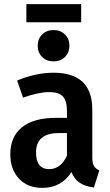

<svg xmlns="http://www.w3.org/2000/svg" viewBox="-20 -897 535 932"><path d="M374 -877V-789H108V-877ZM184.5 -620.5Q163 -642 163 -675Q163 -708 184.5 -729.5Q206 -751 240 -751Q274 -751 295.5 -729.5Q317 -708 317 -675Q317 -642 295.5 -620.5Q274 -599 240 -599Q206 -599 184.5 -620.5ZM428 -133Q428 -105 436 -91.5Q444 -78 462 -70L436 13Q351 4 327 -62Q278 15 185 15Q114 15 72 -30Q30 -75 30 -148Q30 -234 87 -279.5Q144 -325 252 -325H305V-358Q305 -408 285 -429Q265 -450 220 -450Q168 -450 92 -423L63 -506Q154 -544 240 -544Q428 -544 428 -365ZM219 -76Q274 -76 305 -141V-251H265Q155 -251 155 -157Q155 -76 219 -76Z"/></svg>

Font: Fira Sans Condensed Medium
Style: Regular
Weight: 500
Width: 3
Designer: Carrois Corporate & Edenspiekermann AG
Foundry: Carrois Corporate GbR & Edenspiekermann AG
Version: Version 4.203;PS 004.203;hotconv 1.0.88;makeotf.lib2.5.64775